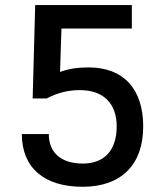

<svg xmlns="http://www.w3.org/2000/svg" viewBox="-20 -713 626 743"><path d="M299.8 9.8C448.7 9.8 534.2 -75.2 534.2 -223.6C534.2 -369.1 457.5 -452.1 323.2 -452.1C286.1 -452.1 249.5 -448.2 212.4 -434.6L217.8 -602.5H490.2V-693.4H116.2L106.4 -332H161.1C200.7 -353.5 243.2 -364.3 289.1 -364.3C379.9 -364.3 431.6 -313 431.6 -223.6C431.6 -132.3 384.3 -80.1 300.8 -80.1C216.3 -80.1 168.9 -122.1 168.9 -194.3H64.5C64.5 -64.5 149.9 9.8 299.8 9.8Z"/></svg>

Font: Cascadia Code PL
Style: Regular
Weight: 400
Monospace: yes
Designer: Aaron Bell
Foundry: Saja Typeworks
Version: Version 2404.023